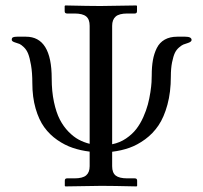

<svg xmlns="http://www.w3.org/2000/svg" viewBox="-20 -666 728 687"><path d="M614.3 -534.7H642.6Q665.5 -534.7 665.5 -522.9Q665.5 -516.1 650.9 -511.7Q641.6 -508.8 636 -506.6Q630.4 -504.4 620.8 -496.3Q611.3 -488.3 605.7 -476.6Q600.1 -464.8 595.7 -443.1Q591.3 -421.4 591.3 -392.1Q591.3 -336.4 579.1 -291.5Q566.9 -246.6 547.1 -217.3Q527.3 -188 499.3 -167.5Q471.2 -147 442.6 -137Q414.1 -127 381.3 -123V-71.3Q381.3 -47.9 394 -37.8Q406.7 -27.8 436 -27.8H462.4Q470.7 -27.8 470.7 -19.5V-1L468.8 1Q381.8 -1 342.8 -1L213.9 1L211.9 -1V-19.5Q211.9 -27.8 219.7 -27.8H246.1Q275.9 -27.8 288.3 -38.6Q300.8 -49.3 300.8 -71.3V-123.5Q268.6 -127.4 240.2 -137Q211.9 -146.5 184.8 -165.3Q157.7 -184.1 138.4 -210.7Q119.1 -237.3 107.4 -277.8Q95.7 -318.4 95.7 -368.7Q95.7 -405.3 91.1 -432.4Q86.4 -459.5 80.8 -473.6Q75.2 -487.8 65.4 -497.1Q55.7 -506.3 49.8 -508.8Q43.9 -511.2 35.2 -513.7Q22 -517.6 22 -523.4Q22 -530.8 26.9 -532.7Q31.7 -534.7 41.5 -534.7H72.8Q165 -534.7 165 -385.3Q165 -338.9 173.1 -301Q181.2 -263.2 194.1 -238.3Q207 -213.4 225.1 -194.8Q243.2 -176.3 261.5 -166.5Q279.8 -156.7 300.8 -151.4V-573.7Q300.8 -597.2 288.1 -607.4Q275.4 -617.7 246.1 -617.7H219.7Q211.4 -617.7 211.4 -626V-644.5L213.4 -646.5Q300.3 -644.5 339.4 -644.5L468.3 -646.5L470.2 -644.5V-626Q470.2 -617.7 462.4 -617.7H436Q406.2 -617.7 393.8 -606.7Q381.3 -595.7 381.3 -573.7V-149.9Q408.7 -155.3 430.9 -170.4Q453.1 -185.5 467.5 -204.1Q481.9 -222.7 492.7 -246.8Q503.4 -271 509 -292Q514.6 -313 518.1 -335.9Q521.5 -358.9 522.2 -372.1Q522.9 -385.3 522.9 -396Q522.9 -427.2 527.1 -450.7Q531.2 -474.1 541 -493.9Q550.8 -513.7 569.3 -524.2Q587.9 -534.7 614.3 -534.7Z"/></svg>

Font: Libertinage
Style: b
Weight: 400
Designer: OSP
Foundry: OSP
Version: Version 1.0; 2008; OFL relea